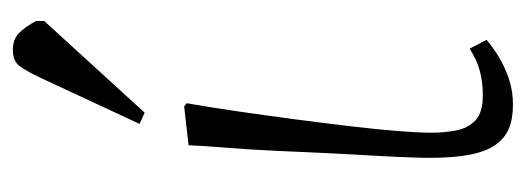

<svg xmlns="http://www.w3.org/2000/svg" viewBox="-286 -538 837 306"><g transform="rotate(-90 133.0 -384.5)"><path d="M120 14Q97 14 81.5 7.5Q66 1 55.5 -14Q45 -29 40 -54.5Q35 -80 35 -116Q35 -120 35 -127.5Q35 -135 35.5 -146Q36 -157 36.5 -170.5Q37 -184 38 -200.5Q39 -217 40 -235.5Q41 -254 42 -274Q43 -294 44 -316Q45 -338 46 -361Q47 -384 48.5 -407.5Q50 -431 52 -455Q54 -479 55 -503L117 -510L122 -506Q115 -466 108.5 -421Q102 -376 96 -330.5Q90 -285 85 -242.5Q80 -200 77.5 -167.5Q75 -135 75 -116Q75 -96 78.5 -77Q82 -58 94.5 -46Q107 -34 134 -34Q155 -34 172.5 -38.5Q190 -43 209 -55L223 -28Q210 -17 194 -7.5Q178 2 159.5 8Q141 14 120 14ZM107 -573 89 -581 163 -740Q173 -761 181 -772Q189 -783 207 -783Q224 -783 234 -773Q244 -763 253 -746V-733Z"/></g></svg>

Font: Literata ExtraLight
Style: Italic
Weight: 250
Italic angle: -2°
Designer: Latin by Veronika Burian and Jose Scaglione. Greek by Irene Vlachou. Cyrillic by Vera Evstafieva
Foundry: TypeTogether
Version: Version 3.002